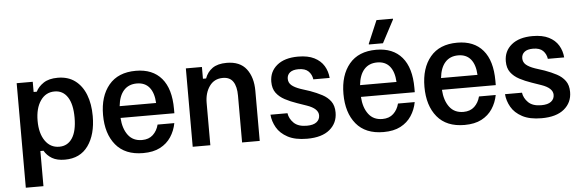

<svg xmlns="http://www.w3.org/2000/svg" viewBox="-53 -877 3697 1220"><g transform="rotate(-5 1796.0 -266.5)"><path d="M66.7 166.7V-500H169.2V-435H189.2Q204.2 -465.8 238.3 -488.8Q272.5 -511.7 329.2 -511.7Q395 -511.7 439.6 -478.3Q484.2 -445 507.1 -386.2Q530 -327.5 530 -250Q530 -132.5 478.8 -60.8Q427.5 10.8 330 10.8Q280 10.8 248.3 -7.9Q216.7 -26.7 199.2 -57.5H179.2V166.7ZM301.7 -74.2Q355 -74.2 384.6 -119.2Q414.2 -164.2 414.2 -250Q414.2 -335.8 384.6 -381.2Q355 -426.7 301.7 -426.7Q245 -426.7 211.7 -378.3Q178.3 -330 178.3 -250Q178.3 -170 211.7 -122.1Q245 -74.2 301.7 -74.2Z M829.2 12.5Q714.2 12.5 655 -59.2Q595.8 -130.8 595.8 -250.8Q595.8 -370 655 -441.2Q714.2 -512.5 827.5 -512.5Q934.2 -512.5 991.3 -445.4Q1048.3 -378.3 1048.3 -250V-222.5H705Q709.2 -154.2 740.4 -112.5Q771.7 -70.8 829.2 -70.8Q872.5 -70.8 899.2 -95.8Q925.8 -120.8 935.8 -160H1042.5Q1033.3 -111.7 1007.5 -72.5Q981.7 -33.3 937.9 -10.4Q894.2 12.5 829.2 12.5ZM705.8 -297.5H938.3Q935 -362.5 906.7 -397.1Q878.3 -431.7 826.7 -431.7Q774.2 -431.7 743.3 -397.1Q712.5 -362.5 705.8 -297.5Z M1145.8 0V-500H1248.3V-425H1268.3Q1282.5 -465 1315.8 -488.8Q1349.2 -512.5 1406.7 -512.5Q1491.7 -512.5 1532.5 -459.2Q1573.3 -405.8 1573.3 -319.2V0H1460.8V-298.3Q1460.8 -356.7 1440 -387.9Q1419.2 -419.2 1374.2 -419.2Q1319.2 -419.2 1288.8 -376.2Q1258.3 -333.3 1258.3 -270V0Z M1875 12.5Q1799.2 12.5 1751.7 -12.9Q1704.2 -38.3 1681.7 -77.9Q1659.2 -117.5 1655.8 -160H1764.2Q1769.2 -125 1797.1 -97.5Q1825 -70 1880 -70Q1921.7 -70 1942.5 -86.2Q1963.3 -102.5 1963.3 -129.2Q1963.3 -172.5 1890.8 -197.5L1830.8 -218.3Q1789.2 -232.5 1754.6 -250.8Q1720 -269.2 1699.6 -296.7Q1679.2 -324.2 1679.2 -367.5Q1679.2 -432.5 1727.5 -472.5Q1775.8 -512.5 1862.5 -512.5Q1925 -512.5 1965.4 -492.1Q2005.8 -471.7 2026.7 -437.1Q2047.5 -402.5 2050.8 -360H1946.7Q1942.5 -390.8 1921.7 -411.7Q1900.8 -432.5 1858.3 -432.5Q1821.7 -432.5 1803.3 -417.5Q1785 -402.5 1785 -377.5Q1785 -352.5 1803.8 -336.2Q1822.5 -320 1860.8 -306.7L1920 -287.5Q1961.7 -272.5 1995.4 -254.6Q2029.2 -236.7 2049.2 -209.2Q2069.2 -181.7 2069.2 -138.3Q2069.2 -70.8 2019.2 -29.2Q1969.2 12.5 1875 12.5Z M2362.5 12.5Q2247.5 12.5 2188.3 -59.2Q2129.2 -130.8 2129.2 -250.8Q2129.2 -370 2188.3 -441.2Q2247.5 -512.5 2360.8 -512.5Q2467.5 -512.5 2524.6 -445.4Q2581.7 -378.3 2581.7 -250V-222.5H2238.3Q2242.5 -154.2 2273.8 -112.5Q2305 -70.8 2362.5 -70.8Q2405.8 -70.8 2432.5 -95.8Q2459.2 -120.8 2469.2 -160H2575.8Q2566.7 -111.7 2540.8 -72.5Q2515 -33.3 2471.2 -10.4Q2427.5 12.5 2362.5 12.5ZM2239.2 -297.5H2471.7Q2468.3 -362.5 2440 -397.1Q2411.7 -431.7 2360 -431.7Q2307.5 -431.7 2276.7 -397.1Q2245.8 -362.5 2239.2 -297.5ZM2317.5 -550V-555L2379.2 -700H2484.2V-695L2407.5 -550Z M2879.2 12.5Q2764.2 12.5 2705 -59.2Q2645.8 -130.8 2645.8 -250.8Q2645.8 -370 2705 -441.2Q2764.2 -512.5 2877.5 -512.5Q2984.2 -512.5 3041.2 -445.4Q3098.3 -378.3 3098.3 -250V-222.5H2755Q2759.2 -154.2 2790.4 -112.5Q2821.7 -70.8 2879.2 -70.8Q2922.5 -70.8 2949.2 -95.8Q2975.8 -120.8 2985.8 -160H3092.5Q3083.3 -111.7 3057.5 -72.5Q3031.7 -33.3 2987.9 -10.4Q2944.2 12.5 2879.2 12.5ZM2755.8 -297.5H2988.3Q2985 -362.5 2956.7 -397.1Q2928.3 -431.7 2876.7 -431.7Q2824.2 -431.7 2793.3 -397.1Q2762.5 -362.5 2755.8 -297.5Z M3370.8 12.5Q3295 12.5 3247.5 -12.9Q3200 -38.3 3177.5 -77.9Q3155 -117.5 3151.7 -160H3260Q3265 -125 3292.9 -97.5Q3320.8 -70 3375.8 -70Q3417.5 -70 3438.3 -86.2Q3459.2 -102.5 3459.2 -129.2Q3459.2 -172.5 3386.7 -197.5L3326.7 -218.3Q3285 -232.5 3250.4 -250.8Q3215.8 -269.2 3195.4 -296.7Q3175 -324.2 3175 -367.5Q3175 -432.5 3223.3 -472.5Q3271.7 -512.5 3358.3 -512.5Q3420.8 -512.5 3461.2 -492.1Q3501.7 -471.7 3522.5 -437.1Q3543.3 -402.5 3546.7 -360H3442.5Q3438.3 -390.8 3417.5 -411.7Q3396.7 -432.5 3354.2 -432.5Q3317.5 -432.5 3299.2 -417.5Q3280.8 -402.5 3280.8 -377.5Q3280.8 -352.5 3299.6 -336.2Q3318.3 -320 3356.7 -306.7L3415.8 -287.5Q3457.5 -272.5 3491.3 -254.6Q3525 -236.7 3545 -209.2Q3565 -181.7 3565 -138.3Q3565 -70.8 3515 -29.2Q3465 12.5 3370.8 12.5Z"/></g></svg>

Font: Familjen Grotesk GF Medium
Style: Regular
Weight: 500
Designer: Anders Wikstroem, Jonas Baeckman, Matilda Gysing, Kristian Moeller
Foundry: Familjen STHLM AB
Version: Version 2.000; Beta; Release 4; Build 6